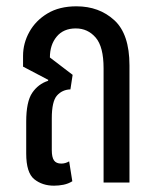

<svg xmlns="http://www.w3.org/2000/svg" viewBox="-20 -578 494 608"><path d="M151 10Q114 10 88.5 -10.5Q63 -31 63 -92V-193Q63 -256 82 -284Q101 -312 132 -322L133 -325L53 -367V-401Q53 -441 73 -477Q93 -513 130.5 -535.5Q168 -558 222 -558Q294 -558 342 -514Q390 -470 390 -371V0H308V-362Q308 -430 283 -459Q258 -488 220 -488Q181 -488 159.5 -462Q138 -436 138 -396L210 -341L203 -295Q177 -294 160.5 -275.5Q144 -257 144 -203V-103Q144 -80 151 -70Q158 -60 174 -60Q187 -60 199 -67L209 -4Q196 4 181 7Q166 10 151 10Z"/></svg>

Font: Noto Sans Thai ExtCond
Style: Regular
Weight: 400
Width: 2
Designer: Monotype Design Team
Foundry: Monotype Imaging Inc.
Version: Version 2.002; ttfautohint (v1.8.4.7-5d5b)